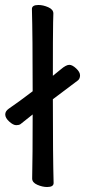

<svg xmlns="http://www.w3.org/2000/svg" viewBox="-20 -733 344 770"><path d="M169 17Q150 17 129.5 8Q109 -1 109 -17Q111 -105 111 -274L62 -235Q56 -231 45 -231Q33 -231 17 -245.5Q1 -260 1 -274Q1 -287 15 -297Q56 -325 111 -367Q111 -590 108 -697Q108 -713 134 -713Q153 -713 173.5 -704Q194 -695 194 -679Q194 -658 193 -643Q192 -590 192 -429L224 -455Q245 -473 258 -473Q270 -473 285.5 -458.5Q301 -444 301 -431Q301 -418 293 -411L192 -335Q192 -105 195 1Q195 17 169 17Z"/></svg>

Font: ToneOZ-Pinyin-WenKai-Medium
Style: Medium
Weight: 700
Designer: Fontworks Inc.
Foundry: ToneOZ
Version: Version 0.240331